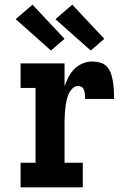

<svg xmlns="http://www.w3.org/2000/svg" viewBox="-20 -801 540 821"><path d="M68 0V-105H132V-425H68V-530H256V-432Q263 -452 273 -471.5Q283 -491 298 -506Q313 -521 333 -529.5Q353 -538 374 -538Q392 -538 409.5 -533Q427 -528 438.5 -514.5Q450 -501 455.5 -483.5Q461 -466 463.5 -448.5Q466 -431 467 -413.5Q468 -396 468 -378H344Q344 -384 343.5 -390Q343 -396 342.5 -402Q342 -408 340 -414Q338 -420 334.5 -424.5Q331 -429 325 -431Q319 -433 313 -433Q299 -433 288.5 -421.5Q278 -410 272.5 -396.5Q267 -383 264 -368.5Q261 -354 259.5 -339.5Q258 -325 257 -310.5Q256 -296 256 -281V-105H334V0ZM368 -585 217 -719 289 -781 426 -635ZM198 -585 47 -719 119 -781 256 -635Z"/></svg>

Font: Iosevka Slab Extrabold
Style: Regular
Weight: 800
Monospace: yes
Designer: Belleve Invis
Foundry: Belleve Invis
Version: Version 11.1.1; ttfautohint (v1.8.3)